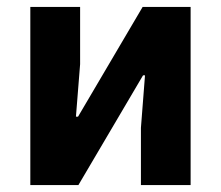

<svg xmlns="http://www.w3.org/2000/svg" viewBox="-20 -536 640 556"><path d="M67.8 0H207L394.2 -317.8H399.9L388.1 -165.8V0H532V-516H393.1L206 -198.2H199.9L212 -350.1V-516H67.8Z"/></svg>

Font: Margiela Mono Bold
Style: Regular
Weight: 700
Designer: Mike Abbink, Paul van der Laan, Pieter van Rosmalen
Foundry: Bold Monday
Version: Version 2.003 2021